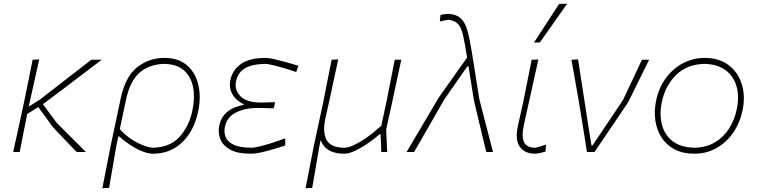

<svg xmlns="http://www.w3.org/2000/svg" viewBox="-20 -814 4062 1028"><path d="M50.5 0Q63 -56.5 74.2 -108.2Q85.5 -160 99 -221.5L109.5 -270.5Q122 -331.5 132.8 -384.8Q143.5 -438 154.5 -494L190 -496Q173 -420.5 158.8 -355.8Q144.5 -291 133.5 -243L194 -281Q286 -352.5 351 -402.8Q416 -453 469 -494H524.5Q500 -475.5 462.8 -447.2Q425.5 -419 384.5 -387.8Q343.5 -356.5 306 -328.2Q268.5 -300 242.2 -280.5Q216 -261 209.5 -256.5L284 -156L440 0H390.5Q374 -17 353 -39Q332 -61 311.8 -82Q291.5 -103 277.2 -118.2Q263 -133.5 260.5 -137L185 -241L125.5 -203.5Q114.5 -148.5 105 -100Q95.5 -51.5 85.5 0Z M528 194Q539 137.5 549.5 84.2Q560 31 571.5 -28.5L626 -286Q651 -404 714.5 -454Q778 -504 860 -504Q936 -504 981.5 -464Q1027 -424 1042 -359.2Q1057 -294.5 1041.5 -220Q1019 -112 955 -51.5Q891 9 799.5 9Q773 9 740.5 -4.2Q708 -17.5 676 -38.5Q644 -59.5 619.5 -83H613.5L602 -28.5Q592 30.5 583 83Q574 135.5 564 192ZM799.5 -23Q891 -25.5 941.8 -81.8Q992.5 -138 1010.5 -224Q1024.5 -291.5 1013.8 -347.2Q1003 -403 965.2 -436.8Q927.5 -470.5 860 -472Q780.5 -470 728.5 -426Q676.5 -382 654.5 -279.5L621.5 -123Q646 -94 679 -71.8Q712 -49.5 744.5 -36.8Q777 -24 799.5 -23Z M1325 9Q1250 9 1210.2 -14.2Q1170.5 -37.5 1158.5 -72Q1146.5 -106.5 1153.5 -140Q1162 -179 1183.2 -202Q1204.5 -225 1231.5 -236.5Q1258.5 -248 1283.5 -252L1284.5 -257Q1266 -264 1246.8 -281.2Q1227.5 -298.5 1217 -325Q1206.5 -351.5 1213.5 -386Q1225 -439.5 1270.5 -471.8Q1316 -504 1402.5 -504Q1418.5 -504 1447.2 -497.5Q1476 -491 1510.5 -481.5Q1545 -472 1577.5 -462L1566 -428.5Q1502.5 -450 1458.5 -461Q1414.5 -472 1403 -472Q1333 -471.5 1293.5 -449.5Q1254 -427.5 1243.5 -378Q1234 -334 1266.8 -299.5Q1299.5 -265 1378 -265Q1395.5 -265.5 1415.2 -266Q1435 -266.5 1453 -267L1445.5 -234Q1425 -234.5 1406.2 -235Q1387.5 -235.5 1358 -236Q1293 -236 1244.2 -212Q1195.5 -188 1184 -135Q1178 -106.5 1187.8 -81Q1197.5 -55.5 1230.2 -39.5Q1263 -23.5 1326 -23Q1341 -23 1370 -30Q1399 -37 1435.2 -48.5Q1471.5 -60 1507 -73.5V-34.5Q1479 -26 1445.2 -15.8Q1411.5 -5.5 1379.8 1.8Q1348 9 1325 9Z M1616 194Q1627 138.5 1637.2 85.5Q1647.5 32.5 1659.5 -29L1711.5 -271Q1723.5 -332 1734 -385.5Q1744.5 -439 1755.5 -494L1791 -496Q1779 -440 1767.2 -386Q1755.5 -332 1742.5 -271L1722.5 -182Q1706 -105 1729 -64Q1752 -23 1824.5 -23Q1845 -23 1877.5 -38.5Q1910 -54 1947.8 -80.8Q1985.5 -107.5 2021.5 -141L2049.5 -270.5Q2061.5 -331.5 2072 -385Q2082.5 -438.5 2093.5 -494H2128.5Q2116.5 -438 2105 -384.8Q2093.5 -331.5 2080.5 -270.5L2047.5 -120Q2049 -88.5 2050.2 -61.2Q2051.5 -34 2053 0H2021.5Q2021 -23.5 2019.8 -47.5Q2018.5 -71.5 2017.5 -95H2012.5Q1990 -75 1955.8 -50.8Q1921.5 -26.5 1885.5 -8.8Q1849.5 9 1822.5 9Q1723.5 9 1697 -64L1689.5 -29Q1679.5 30 1670.5 82.8Q1661.5 135.5 1651.5 192Z M2157 0Q2173.5 -28 2195.2 -65Q2217 -102 2239.8 -140.5Q2262.5 -179 2282.2 -212.2Q2302 -245.5 2314.5 -266.8Q2327 -288 2328 -289.5Q2365 -343 2402.8 -395.8Q2440.5 -448.5 2481 -505.5Q2469 -583.5 2459 -625.8Q2449 -668 2431.8 -686Q2414.5 -704 2381 -708Q2373.5 -708 2335 -699L2338.5 -734.5Q2353 -737 2365.2 -738.5Q2377.5 -740 2383 -740Q2425 -736.5 2447.5 -715.5Q2470 -694.5 2482.5 -651Q2495 -607.5 2506 -536.5L2546.5 -282.5Q2563.5 -217 2575.8 -169Q2588 -121 2598.5 -81.2Q2609 -41.5 2619.5 0H2583.5Q2575 -35 2564 -81Q2553 -127 2542.5 -171Q2532 -215 2524.8 -245.2Q2517.5 -275.5 2517 -279L2488.5 -459H2482.5L2359.5 -282.5Q2317.5 -209.5 2277.2 -139.2Q2237 -69 2197 0Z M2844 9Q2791.5 9 2764 -27.2Q2736.5 -63.5 2753 -140Q2761.5 -180.5 2768.5 -209.8Q2775.5 -239 2782 -271Q2794.5 -332.5 2805 -385.2Q2815.5 -438 2826.5 -494L2862.5 -495.5Q2842 -402.5 2824.5 -323.8Q2807 -245 2795 -191L2784 -140Q2771.5 -82 2786 -52.5Q2800.5 -23 2845.5 -23Q2849 -23 2864.2 -27.2Q2879.5 -31.5 2903.5 -40L2900.5 -2Q2885 2 2870 5.5Q2855 9 2844 9ZM2839 -586Q2873.5 -639 2907 -690.5Q2940.5 -742 2973.5 -793L3016.5 -794Q2980 -742 2943.8 -690.5Q2907.5 -639 2870.5 -587Z M3122.5 0Q3115.5 -45 3107.8 -94.2Q3100 -143.5 3093 -186L3078.5 -274.5Q3069 -329.5 3059.2 -384.5Q3049.5 -439.5 3039.5 -494L3075 -496Q3087 -419 3101.8 -323Q3116.5 -227 3130.5 -137.5L3147 -35H3152.5L3315.5 -278.5Q3340.5 -331 3366 -385.5Q3391.5 -440 3417 -494H3455.5Q3441.5 -465.5 3422.8 -427.8Q3404 -390 3386.2 -353.5Q3368.5 -317 3356 -292Q3343.5 -267 3341.5 -264Q3297 -198 3252.8 -132.5Q3208.5 -67 3163 0Z M3697.5 9Q3636 9 3592 -14.2Q3548 -37.5 3522.2 -77.5Q3496.5 -117.5 3489 -168Q3481.5 -218.5 3492.5 -273Q3507.5 -346.5 3546.8 -398.2Q3586 -450 3639.5 -477Q3693 -504 3751.5 -504Q3831.5 -504 3882.5 -464.5Q3933.5 -425 3952.5 -360.8Q3971.5 -296.5 3955.5 -222Q3941 -154 3904.5 -102Q3868 -50 3815 -20.5Q3762 9 3697.5 9ZM3699.5 -23Q3762 -24.5 3808 -52Q3854 -79.5 3883.2 -125.2Q3912.5 -171 3924.5 -228Q3939 -296 3923.8 -350.8Q3908.5 -405.5 3865 -438Q3821.5 -470.5 3751.5 -472Q3658.5 -470 3600 -412.5Q3541.5 -355 3523.5 -267Q3510 -202.5 3523.8 -147.5Q3537.5 -92.5 3580.8 -58.5Q3624 -24.5 3699.5 -23Z"/></svg>

Font: Commissioner Loud Thin
Style: Italic
Weight: 100
Italic angle: -12°
Designer: Kostas Bartsokas
Foundry: Kostas Bartsokas
Version: Version 1.000; ttfautohint (v1.8.3)